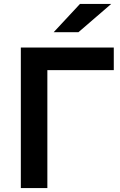

<svg xmlns="http://www.w3.org/2000/svg" viewBox="-20 -957 612 977"><path d="M86 0V-715H559V-600H148L221 -683V0ZM546 -937 379 -793H253L387 -937Z"/></svg>

Font: Wix Madefor Display
Style: Bold
Weight: 700
Designer: Dalton Maag Ltd
Foundry: Dalton Maag Ltd
Version: Version 3.100